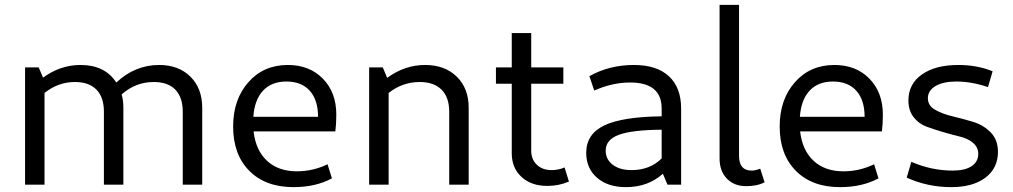

<svg xmlns="http://www.w3.org/2000/svg" viewBox="-20 -759 4164 789"><path d="M83 0V-482H139L157 -440Q228 -492 311 -492Q411 -492 458 -420Q535 -492 634 -492Q714 -492 762.5 -444Q811 -396 811 -316V0H731V-300Q731 -359 700.5 -390.5Q670 -422 612 -422Q537 -422 480 -371Q487 -347 487 -316V0H407V-300Q407 -359 376.5 -390.5Q346 -422 288 -422Q219 -422 163 -377V0Z M1186 10Q1071 10 1004.5 -57Q938 -124 938 -239Q938 -350 1000.5 -421Q1063 -492 1163 -492Q1252 -492 1307 -435.5Q1362 -379 1362 -288Q1362 -249 1358 -219H1022Q1031 -141 1077.5 -98Q1124 -55 1200 -55Q1266 -55 1326 -84L1344 -26Q1277 10 1186 10ZM1157 -424Q1096 -424 1061 -386.5Q1026 -349 1021 -279H1287Q1287 -348 1253 -386Q1219 -424 1157 -424Z M1497 0V-482H1553L1571 -439Q1643 -492 1727 -492Q1808 -492 1857 -444Q1906 -396 1906 -316V0H1826V-300Q1826 -359 1794.5 -390.5Q1763 -422 1705 -422Q1634 -422 1577 -377V0Z M2229 5Q2163 5 2123 -32Q2083 -69 2083 -129V-415H2018V-482H2083V-623H2163V-482H2295V-415H2163V-140Q2163 -104 2186 -82Q2209 -60 2246 -60Q2276 -60 2300 -71L2318 -13Q2277 5 2229 5Z M2552 10Q2478 10 2433.5 -28.5Q2389 -67 2389 -131Q2389 -208 2463 -243.5Q2537 -279 2699 -281V-313Q2699 -420 2569 -420Q2497 -420 2422 -387L2402 -446Q2484 -492 2585 -492Q2679 -492 2729 -445.5Q2779 -399 2779 -313V0H2723L2704 -45Q2643 10 2552 10ZM2469 -140Q2469 -104 2498 -82Q2527 -60 2575 -60Q2651 -60 2699 -108V-226Q2577 -225 2523 -205Q2469 -185 2469 -140Z M3046 6Q2997 6 2967 -25Q2937 -56 2937 -108V-739H3017V-118Q3017 -58 3069 -58Q3085 -58 3104 -66L3122 -10Q3092 6 3046 6Z M3432 10Q3317 10 3250.5 -57Q3184 -124 3184 -239Q3184 -350 3246.5 -421Q3309 -492 3409 -492Q3498 -492 3553 -435.5Q3608 -379 3608 -288Q3608 -249 3604 -219H3268Q3277 -141 3323.5 -98Q3370 -55 3446 -55Q3512 -55 3572 -84L3590 -26Q3523 10 3432 10ZM3403 -424Q3342 -424 3307 -386.5Q3272 -349 3267 -279H3533Q3533 -348 3499 -386Q3465 -424 3403 -424Z M3889 10Q3792 10 3706 -29L3725 -94Q3808 -58 3895 -58Q3945 -58 3972.5 -76Q4000 -94 4000 -127Q4000 -154 3978.5 -172Q3957 -190 3925.5 -197.5Q3894 -205 3856.5 -216Q3819 -227 3787.5 -238.5Q3756 -250 3734.5 -277.5Q3713 -305 3713 -346Q3713 -414 3768.5 -453Q3824 -492 3918 -492Q3996 -492 4059 -466L4040 -401Q3973 -424 3910 -424Q3856 -424 3824.5 -405.5Q3793 -387 3793 -355Q3793 -325 3822.5 -308Q3852 -291 3894.5 -281Q3937 -271 3979.5 -258Q4022 -245 4051.5 -214.5Q4081 -184 4081 -135Q4081 -68 4029.5 -29Q3978 10 3889 10Z"/></svg>

Font: Cantarell
Style: Regular
Weight: 400
Designer: Dave Crossland, Nikolaus Waxweiler, Florian Fecher, Jacques Le Bailly, Eben Sorkin, Alexei Vanyashin, Alexios Zavras, Em
Version: Version 0.303